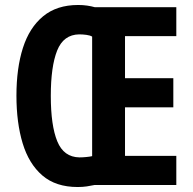

<svg xmlns="http://www.w3.org/2000/svg" viewBox="-20 -743 777 771"><path d="M294 -723Q313 -723 330 -720.5Q347 -718 361 -714H688V-598H482V-429H676V-312H482V-117H688V0H359Q345 3 328.5 5.5Q312 8 292 8Q204 8 150 -38.5Q96 -85 71 -167.5Q46 -250 46 -359Q46 -469 72 -550.5Q98 -632 153 -677.5Q208 -723 294 -723ZM298 -605Q235 -604 209.5 -540Q184 -476 184 -358Q184 -239 210 -175.5Q236 -112 299 -111Q312 -111 327 -112.5Q342 -114 350 -116V-596Q342 -601 327 -603Q312 -605 298 -605Z"/></svg>

Font: Noto Sans Telugu ExtraCondensed
Style: Bold
Weight: 700
Width: 2
Designer: Jelle Bosma - Monotype Design Team
Foundry: Monotype Imaging Inc.
Version: Version 2.005; ttfautohint (v1.8.4.7-5d5b)